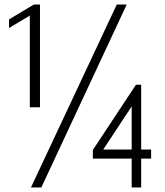

<svg xmlns="http://www.w3.org/2000/svg" viewBox="-20 -830 729 850"><path d="M112 -355V-761L20 -706V-744L130 -810H157V-355ZM117 0 497 -810H541L163 0ZM563 0V-128H391V-166L582 -455H605V-168H649V-128H605V0ZM437 -168H563V-359Z"/></svg>

Font: Oswald ExtraLight
Style: Regular
Weight: 250
Designer: Vernon Adams
Foundry: Vernon Adams
Version: Version 4.103;gftools[0.9.33.dev8+g029e19f]